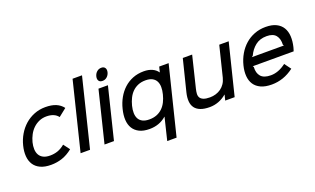

<svg xmlns="http://www.w3.org/2000/svg" viewBox="-103 -1426 3636 2217"><g transform="rotate(-20 1715.0 -318.0)"><path d="M557 -85Q494 -34 428.5 -12Q363 10 291 10Q213 10 161 -14.5Q109 -39 81.5 -82Q54 -125 49.5 -183.5Q45 -242 62 -310Q79 -379 114.5 -439.5Q150 -500 200.5 -544.5Q251 -589 315 -614.5Q379 -640 453 -640Q530 -640 582.5 -618Q635 -596 668 -552L571 -475Q549 -505 512.5 -520Q476 -535 428 -535Q379 -535 338 -517Q297 -499 265 -468.5Q233 -438 211 -397Q189 -356 177 -310Q166 -266 167.5 -226.5Q169 -187 185 -158Q201 -129 233.5 -112Q266 -95 317 -95Q366 -95 410 -110Q454 -125 499 -162Z M771 0H655L862 -840H978Z M1267 -772Q1259 -740 1235.5 -719Q1212 -698 1180 -698Q1147 -698 1134 -719Q1121 -740 1129 -772Q1137 -804 1160.5 -825Q1184 -846 1216 -846Q1248 -846 1261.5 -825Q1275 -804 1267 -772ZM1065 0H949L1104 -630H1220Z M1758 210H1643L1710 -65H1708Q1665 -27 1613 -8.5Q1561 10 1502 10Q1427 10 1377.5 -14.5Q1328 -39 1301.5 -82Q1275 -125 1271.5 -184.5Q1268 -244 1286 -315Q1303 -385 1336.5 -444.5Q1370 -504 1417.5 -547.5Q1465 -591 1526.5 -615.5Q1588 -640 1662 -640Q1722 -640 1765.5 -620Q1809 -600 1832 -565H1834L1850 -630H1966ZM1780 -313Q1792 -360 1791.5 -400.5Q1791 -441 1775.5 -471Q1760 -501 1728 -518Q1696 -535 1645 -535Q1594 -535 1553.5 -518Q1513 -501 1483 -471Q1453 -441 1433 -400.5Q1413 -360 1401 -313Q1389 -266 1390 -226Q1391 -186 1406.5 -157Q1422 -128 1454 -111.5Q1486 -95 1537 -95Q1588 -95 1628 -111Q1668 -127 1698 -156Q1728 -185 1748 -225Q1768 -265 1780 -313Z M2548 0H2432L2449 -68H2447Q2403 -30 2350 -10Q2297 10 2241 10Q2173 10 2128 -7.5Q2083 -25 2059.5 -57.5Q2036 -90 2032.5 -136.5Q2029 -183 2043 -241L2140 -630H2255L2161 -245Q2153 -213 2151.5 -185.5Q2150 -158 2162 -138Q2174 -118 2202.5 -106.5Q2231 -95 2281 -95Q2318 -95 2353 -105.5Q2388 -116 2416.5 -136.5Q2445 -157 2465.5 -187.5Q2486 -218 2496 -258L2588 -630H2704Z M3383 -310Q3380 -299 3376.5 -287.5Q3373 -276 3369 -264H2866L2875 -252Q2870 -178 2907 -136Q2944 -94 3029 -94Q3124 -94 3216 -165L3275 -85Q3210 -36 3142.5 -13Q3075 10 3003 10Q2923 10 2870 -14.5Q2817 -39 2789 -82Q2761 -125 2756.5 -183.5Q2752 -242 2769 -310Q2787 -382 2822.5 -442.5Q2858 -503 2908 -547Q2958 -591 3021.5 -615.5Q3085 -640 3159 -640Q3237 -640 3288 -615Q3339 -590 3366 -545.5Q3393 -501 3396.5 -440.5Q3400 -380 3383 -310ZM3287 -366 3278 -378Q3282 -450 3248 -493Q3214 -536 3134 -536Q3051 -536 2995.5 -492Q2940 -448 2908 -378L2892 -366Z"/></g></svg>

Font: TypoPRO Sinkin Sans
Style: 500 Medium Italic
Weight: 500
Italic angle: -112°
Designer: Keith Bates
Foundry: K-Type
Version: Sinkin Sans (version 1.0)  by Keith Bates   •   © 2014   www